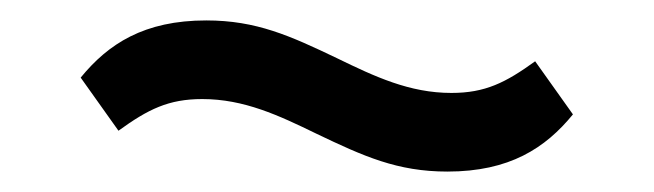

<svg xmlns="http://www.w3.org/2000/svg" viewBox="-20 -399 640 188"><path d="M418 -231C479 -231 514 -254 541 -287L504 -339C475 -318 455 -308 422 -308C381 -308 347 -324 310 -342C264 -364 231 -379 182 -379C121 -379 86 -356 59 -323L96 -271C125 -292 145 -302 178 -302C219 -302 253 -286 290 -268C336 -246 369 -231 418 -231Z"/></svg>

Font: IBM Plex Devanagari Text
Style: Regular
Weight: 450
Designer: Mike Abbink, Paul van der Laan, Pieter van Rosmalen, Erin McLaughlin
Foundry: Bold Monday
Version: Version 1.0